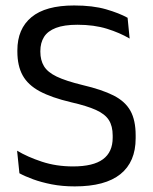

<svg xmlns="http://www.w3.org/2000/svg" viewBox="-20 -670 561 702"><path d="M253.5 11.5Q207.5 11.5 169.2 4Q131 -3.5 101 -14.5Q71 -25.5 51 -36.5L42.5 -119Q81 -96 133.2 -78.8Q185.5 -61.5 247 -61.5Q321 -61.5 356.5 -87.8Q392 -114 392 -166.5V-174.5Q392 -209 378 -231Q364 -253 330.8 -268Q297.5 -283 240.5 -296Q168.5 -313 125.2 -336.2Q82 -359.5 62.8 -394.5Q43.5 -429.5 43.5 -481.5V-486Q43.5 -564.5 95 -607.2Q146.5 -650 251 -650Q319.5 -650 367.8 -636Q416 -622 446.5 -605L454 -529Q418.5 -550 371.2 -564.8Q324 -579.5 263 -579.5Q214.5 -579.5 184.5 -568Q154.5 -556.5 141 -535Q127.5 -513.5 127.5 -483V-481Q127.5 -450 140.8 -428Q154 -406 187.2 -390Q220.5 -374 282 -359Q352.5 -342.5 395 -321Q437.5 -299.5 456.8 -265Q476 -230.5 476 -175V-164.5Q476 -78 420.2 -33.2Q364.5 11.5 253.5 11.5Z"/></svg>

Font: Anek Latin Medium
Style: Regular
Weight: 400
Version: Version 1.003